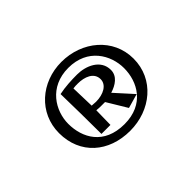

<svg xmlns="http://www.w3.org/2000/svg" viewBox="-65 -822 528 528"><g transform="rotate(-45 199.5 -558.0)"><path d="M198 -424C278 -424 345 -478 345 -558C345 -637 278 -692 198 -692C119 -692 55 -636 55 -558C55 -476 115 -424 198 -424ZM200 -667C275 -667 308 -609 308 -558C308 -505 277 -448 200 -448C120 -448 91 -504 91 -558C91 -608 125 -667 200 -667ZM282 -483 235 -535C258 -542 279 -556 279 -580C279 -620 238 -637 204 -637C183 -637 158 -636 134 -631C135 -579 136 -527 136 -474H171L172 -530C179 -529 186 -529 192 -529H205L240 -471ZM188 -618C214 -618 241 -608 241 -582C241 -560 217 -547 188 -547C183 -547 177 -548 172 -548L170 -617C176 -618 182 -618 188 -618Z"/></g></svg>

Font: Original Surfer
Style: Regular
Weight: 400
Designer: Astigmatic (AOETI)
Foundry: Astigmatic (AOETI)
Version: Version 1.001